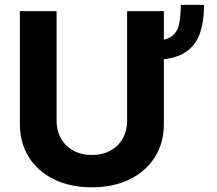

<svg xmlns="http://www.w3.org/2000/svg" viewBox="-20 -774 910 804"><path d="M736.9 -753.6H834.5Q834.5 -680.8 815.2 -629.3Q795.8 -577.8 748.8 -550.6Q701.7 -523.4 618.3 -523.4V-603Q672.6 -603 697.8 -621.1Q723 -639.2 729.9 -672.9Q736.9 -706.7 736.9 -753.6ZM512.4 -727.3H666.2V-255Q666.2 -175.4 628.4 -115.8Q590.6 -56.1 522.7 -22.9Q454.9 10.3 364.7 10.3Q274.1 10.3 206.3 -22.9Q138.5 -56.1 100.9 -115.8Q63.2 -175.4 63.2 -255V-727.3H217V-268.1Q217 -226.6 235.3 -194.2Q253.6 -161.9 286.9 -143.5Q320.3 -125 364.7 -125Q409.4 -125 442.6 -143.5Q475.9 -161.9 494.1 -194.2Q512.4 -226.6 512.4 -268.1Z"/></svg>

Font: InterMG
Style: Bold
Weight: 700
Designer: Rasmus Andersson
Foundry: rsms
Version: Version 3.019;December 26, 2023;FontCreator 15.0.0.2955 64-b